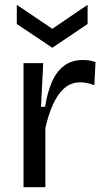

<svg xmlns="http://www.w3.org/2000/svg" viewBox="-20 -780 437 800"><path d="M78 0V-279V-517H160L151 -335H168Q177 -394 196 -438Q215 -482 247 -506Q279 -530 325 -530Q336 -530 349 -528.5Q362 -527 378 -521L373 -425Q358 -431 343 -434Q328 -437 315 -437Q275 -437 247 -411.5Q219 -386 200 -343Q181 -300 169 -246V0ZM50 -760 198 -660 345 -760V-680L198 -581L50 -680Z"/></svg>

Font: Bricolage Grotesque 17pt
Style: Regular
Weight: 400
Version: Version 1.001;gftools[0.9.33.dev8+g029e19f]